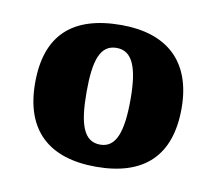

<svg xmlns="http://www.w3.org/2000/svg" viewBox="-49 -775 510 452"><g transform="rotate(10 205.5 -549.5)"><path d="M206 -380C320 -380 381 -436 381 -550C381 -664 315 -719 208 -719C91 -719 31 -664 31 -550C31 -436 94 -380 206 -380ZM207 -433C167 -433 154 -473 154 -550C154 -626 167 -664 206 -664C244 -664 259 -626 259 -550C259 -473 245 -433 207 -433Z"/></g></svg>

Font: Noto Serif Tamil Condensed Black
Style: Regular
Weight: 900
Width: 3
Designer: Indian Type Foundry, Tom Grace, and the Monotype Design Team
Foundry: Monotype Imaging Inc.
Version: Version 2.004